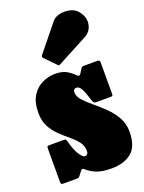

<svg xmlns="http://www.w3.org/2000/svg" viewBox="-158 -903 751 1000"><g transform="rotate(-20 217.5 -403.5)"><path d="M305.5 -346Q289 -399.5 278 -417.8Q267 -436 253 -436Q235 -436 235 -416Q235 -393.5 255.2 -371.2Q275.5 -349 305.2 -324.5Q335 -300 364.8 -271Q394.5 -242 414.8 -206.8Q435 -171.5 435 -127Q435 -45.5 393.5 -11.8Q352 22 283 22Q232 22 201.5 10.2Q171 -1.5 145 -24.5Q136.5 -32 128 -21L113 -1.5Q108.5 5 105.5 7.5Q102.5 10 91 10H18Q9.5 10 7.2 6.5Q5 3 5 -6V-186.5Q5 -195 6.8 -199Q8.5 -203 17 -203H92.5Q105.5 -203 108.5 -201Q111.5 -199 114 -189Q128.5 -133.5 146 -109.2Q163.5 -85 173 -85Q180.5 -85 186.2 -90.5Q192 -96 192 -108Q192 -137 174.8 -159.2Q157.5 -181.5 132.2 -202.2Q107 -223 81.8 -247Q56.5 -271 39.2 -302.8Q22 -334.5 22 -380Q22 -439.5 45 -475Q68 -510.5 102.5 -526.2Q137 -542 172 -542Q213.5 -542 237.8 -527Q262 -512 278 -495Q289 -483.5 298.5 -499L310.5 -518.5Q314.5 -525.5 318.5 -527.8Q322.5 -530 333.5 -530H404.5Q417 -530 417 -516.5V-345.5Q417 -337.5 415.5 -333.8Q414 -330 405.5 -330H327Q315 -330 311.5 -334Q308 -338 305.5 -346ZM200.5 -582.5 144 -640.5Q135.5 -649.5 144.5 -658.5L261.5 -803Q275.5 -820.5 302.8 -826.5Q330 -832.5 358.2 -826.2Q386.5 -820 402.5 -800Q432.5 -763 425.2 -724.8Q418 -686.5 384 -668.5L216 -579.5Q210.5 -576 207.5 -577Q204.5 -578 200.5 -582.5Z"/></g></svg>

Font: Besley* Condensed Fatface
Style: Regular
Weight: 900
Width: 3
Designer: Owen Earl
Foundry: indestructible type*
Version: Version 3.000; ttfautohint (v1.8.3)